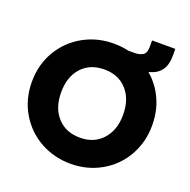

<svg xmlns="http://www.w3.org/2000/svg" viewBox="-140 -938 1067 1080"><g transform="rotate(20 393.0 -397.5)"><path d="M394 7Q295 7 212.5 -39Q130 -85 81.5 -167.5Q33 -250 33 -353Q33 -456 81.5 -538Q130 -620 212.5 -666Q295 -712 394 -712Q493 -712 575.5 -666Q658 -620 705.5 -538Q753 -456 753 -353Q753 -250 705 -167.5Q657 -85 575 -39Q493 7 394 7ZM394 -149Q478 -149 528.5 -205Q579 -261 579 -353Q579 -446 528.5 -501.5Q478 -557 394 -557Q309 -557 258.5 -502Q208 -447 208 -353Q208 -260 258.5 -204.5Q309 -149 394 -149ZM468 -702H519Q550 -702 569.5 -714Q589 -726 589 -763V-802H728V-761Q728 -715 713 -687Q698 -659 671.5 -644Q645 -629 610 -624.5Q575 -620 535 -620Z"/></g></svg>

Font: Fz Poppins
Style: Bold
Weight: 700
Designer: Ninad Kale (Devanagari), Jonny Pinhorn (Latin)
Foundry: Indian Type Foundry
Version: Vit hóa bi Vntype.Com & FontZin.Com